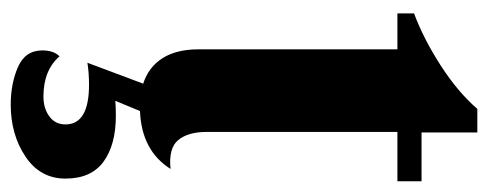

<svg xmlns="http://www.w3.org/2000/svg" viewBox="-296 -358 910 358"><g transform="rotate(90 159.0 -179.0)"><path d="M226 -465V-109Q226 -75 241 -56.5Q256 -38 295 -42Q261 12 187 15L168 61Q178 60 196 60Q250 60 281.5 83Q313 106 313 154Q313 201 272 228.5Q231 256 175 256Q136 256 105 242.5Q74 229 74 197Q74 176 85 165Q111 195 160 195Q182 195 197 184Q212 173 212 154Q212 110 138 110Q116 110 97 113L136 9Q105 -1 88.5 -27Q72 -53 72 -94V-465H5V-496Q53 -514 102.5 -546Q152 -578 183 -614H227V-510H318V-465Z"/></g></svg>

Font: Sansita
Style: Bold
Weight: 700
Designer: Pablo Cosgaya
Foundry: Omnibus-Type
Version: Version 1.006